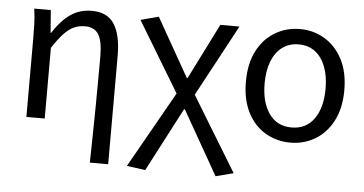

<svg xmlns="http://www.w3.org/2000/svg" viewBox="-52 -652 1819 960"><g transform="rotate(5 857.5 -172.0)"><path d="M428 200Q429 134 430.5 64Q432 -6 432.5 -74.5Q433 -143 433.5 -208Q434 -273 434 -332Q434 -409 413.5 -443Q393 -477 345 -477Q315 -477 290 -466Q265 -455 239.5 -428Q214 -401 184 -355V0H92V-394Q92 -427 91 -464Q90 -501 84 -543H167L176 -429H178Q220 -494 266 -525.5Q312 -557 372 -557Q451 -557 485.5 -502.5Q520 -448 520 -344V200Z M707 213 614 200 830 -182 618 -533 708 -557 874 -264H878L1018 -543H1114L921 -184L1149 190L1060 213L878 -107H874Z M1417 13Q1349 13 1292.5 -20Q1236 -53 1203 -117Q1170 -181 1170 -271Q1170 -363 1203 -426.5Q1236 -490 1292.5 -523.5Q1349 -557 1417 -557Q1485 -557 1541 -523.5Q1597 -490 1630.5 -426.5Q1664 -363 1664 -271Q1664 -181 1630.5 -117Q1597 -53 1541 -20Q1485 13 1417 13ZM1417 -63Q1490 -63 1530 -119.5Q1570 -176 1570 -271Q1570 -334 1552 -381Q1534 -428 1500 -454Q1466 -480 1417 -480Q1369 -480 1334.5 -454Q1300 -428 1282 -381Q1264 -334 1264 -271Q1264 -176 1304 -119.5Q1344 -63 1417 -63Z"/></g></svg>

Font: Farlight84_Sys_V01
Style: Regular
Weight: 400
Designer: Ryoko NISHIZUKA  (kana, bopomofo & ideographs); Paul D. Hunt (Latin, Greek & Cyrillic); Sandoll Communications , Soo-you
Foundry: Adobe
Version: Version 2.004;October 29, 2024;FontCreator 14.0.0.2814 64-bi